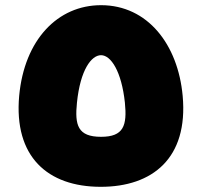

<svg xmlns="http://www.w3.org/2000/svg" viewBox="-20 -721 779 741"><path d="M369 0C568 0 707 -110 685 -351C667 -549 550 -701 370 -701C203 -701 74 -568 54 -351C33 -117 163 0 369 0ZM370 -193C280 -193 268 -238 277 -325C290 -452 333 -508 370 -508C408 -508 449 -446 462 -325C471 -236 457 -193 370 -193Z"/></svg>

Font: Montserrat-Arabic Black
Style: Regular
Weight: 900
Designer: Mohamed Gaber
Foundry: Kief Type Foundry
Version: Version 5.008;PS 005.008;hotconv 1.0.88;makeotf.lib2.5.64775